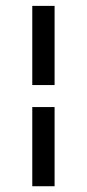

<svg xmlns="http://www.w3.org/2000/svg" viewBox="-20 -690 297 656"><path d="M90.3 -399.4V-669.9H166.5V-399.4ZM90.3 -53.7V-324.2H166.5V-53.7Z"/></svg>

Font: Elstob 18pt Medium
Style: Regular
Weight: 500
Designer: Peter S. Baker
Version: Version 1.015